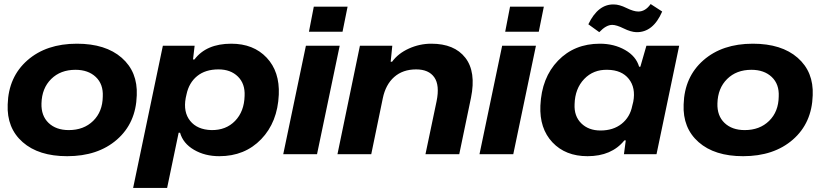

<svg xmlns="http://www.w3.org/2000/svg" viewBox="-20 -762 4076 949"><path d="M312 10Q171 10 92 -59.5Q13 -129 18 -246Q22 -382 115.5 -464Q209 -546 360 -546Q502 -546 581.5 -476.5Q661 -407 656 -291Q652 -154 558 -72Q464 10 312 10ZM320 -119Q394 -119 440.5 -164.5Q487 -210 488 -285Q491 -346 453.5 -381.5Q416 -417 353 -417Q279 -417 233 -371.5Q187 -326 185 -251Q183 -190 220 -154.5Q257 -119 320 -119Z M638 167 785 -536H942L934 -468H941Q1000 -546 1123 -546Q1233 -546 1298 -477Q1363 -408 1358 -294Q1352 -158 1271 -74Q1190 10 1064 10Q993 10 939 -21.5Q885 -53 870 -106H863L806 167ZM1025 -119Q1097 -118 1142 -164.5Q1187 -211 1189 -288Q1192 -348 1156 -383.5Q1120 -419 1060 -419Q995 -419 954.5 -386Q914 -353 902 -296L898 -278Q885 -208 920 -164.5Q955 -121 1025 -119Z M1507 -605 1531 -729H1698L1673 -605ZM1380 0 1492 -536H1659L1547 0Z M1648 0 1759 -536H1919L1911 -457H1918Q1948 -498 2001 -522Q2054 -546 2112 -546Q2226 -546 2280 -476.5Q2334 -407 2308 -279L2250 0H2083L2138 -262Q2154 -341 2126.5 -380Q2099 -419 2037 -419Q1971 -419 1928.5 -381.5Q1886 -344 1872 -276L1815 0Z M2477 -605 2501 -729H2668L2643 -605ZM2350 0 2462 -536H2629L2517 0Z M3125 -603Q3098 -604 3062.5 -621.5Q3027 -639 3006 -639Q2976 -639 2942 -603L2888 -642Q2936 -742 3014 -740Q3041 -740 3076.5 -722.5Q3112 -705 3135 -705Q3170 -705 3196 -742L3253 -705Q3208 -601 3125 -603ZM2884 10Q2775 10 2710.5 -58.5Q2646 -127 2651 -240Q2657 -378 2738 -462Q2819 -546 2945 -546Q3015 -546 3069.5 -515Q3124 -484 3139 -432H3145L3175 -536H3337L3225 0H3064L3073 -68H3066Q3003 10 2884 10ZM2948 -117Q3011 -117 3052.5 -150Q3094 -183 3105 -239L3110 -259Q3123 -328 3088 -372Q3053 -416 2983 -417Q2913 -419 2867.5 -371.5Q2822 -324 2820 -247Q2817 -188 2853 -152.5Q2889 -117 2948 -117Z M3653 10Q3512 10 3433 -59.5Q3354 -129 3359 -246Q3363 -382 3456.5 -464Q3550 -546 3701 -546Q3843 -546 3922.5 -476.5Q4002 -407 3997 -291Q3993 -154 3899 -72Q3805 10 3653 10ZM3661 -119Q3735 -119 3781.5 -164.5Q3828 -210 3829 -285Q3832 -346 3794.5 -381.5Q3757 -417 3694 -417Q3620 -417 3574 -371.5Q3528 -326 3526 -251Q3524 -190 3561 -154.5Q3598 -119 3661 -119Z"/></svg>

Font: Mona Sans Expanded
Style: Bold Italic
Weight: 700
Width: 7
Italic angle: -11.7°
Designer: Deni Anggara
Foundry: GitHub
Version: Version 1.001;gftools[0.9.33]